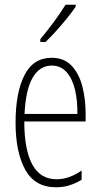

<svg xmlns="http://www.w3.org/2000/svg" viewBox="-20 -784 428 814"><path d="M199 -539Q252 -539 283.5 -505.5Q315 -472 329 -418Q343 -364 343 -303V-269H83Q83 -149 117 -86.5Q151 -24 220 -24Q273 -24 326 -61V-22Q304 -8 276.5 1Q249 10 218 10Q128 10 87 -64.5Q46 -139 46 -264Q46 -391 83.5 -465Q121 -539 199 -539ZM199 -506Q149 -506 119 -455.5Q89 -405 84 -301H308Q309 -357 298 -403.5Q287 -450 262.5 -478Q238 -506 199 -506ZM301 -756Q285 -732 262.5 -704.5Q240 -677 216 -650.5Q192 -624 173 -606H151V-618Q184 -658 209 -692Q234 -726 258 -764H301Z"/></svg>

Font: Noto Sans Gujarati UI ExtraCondensed ExtraLight
Style: Regular
Weight: 200
Width: 2
Designer: Jelle Bosma - Monotype Design Team, Universal Thirst
Foundry: Monotype Imaging Inc.
Version: Version 2.106; ttfautohint (v1.8.4.7-5d5b)